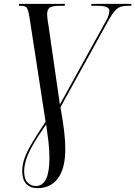

<svg xmlns="http://www.w3.org/2000/svg" viewBox="-20 -734 701 994"><path d="M175 240Q136 240 115.5 217.5Q95 195 95 153Q95 121 106 88Q117 55 143.5 10Q170 -35 216 -104L133 -642Q126 -684 118.5 -694Q111 -704 88 -704H77L79 -714H317L314 -704H286Q255 -704 239.5 -695.5Q224 -687 224 -659Q224 -650 226 -633.5Q228 -617 232 -596L290 -193L524 -617Q538 -641 542 -655Q546 -669 546 -679Q546 -704 484 -704H452L454 -714H661L659 -704H639Q620 -704 605 -699Q590 -694 575.5 -678.5Q561 -663 543 -631L293 -179Q306 -107 312 -56Q318 -5 318 38Q318 137 280.5 188.5Q243 240 175 240ZM166 229Q236 229 236 83Q236 43 230.5 -3.5Q225 -50 219 -90Q174 -26 149 18.5Q124 63 114.5 95Q105 127 105 153Q105 193 123 211Q141 229 166 229Z"/></svg>

Font: Noto Serif Display Condensed
Style: Italic
Weight: 400
Width: 3
Italic angle: -12°
Designer: Monotype Design Team
Foundry: Monotype Imaging Inc.
Version: Version 2.009